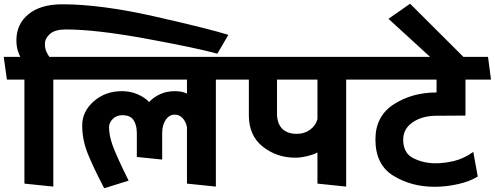

<svg xmlns="http://www.w3.org/2000/svg" viewBox="-31 -985 2654 1030"><path d="M303 -962Q511 -962 802 -896Q1093 -830 1194 -798L1135 -697Q1023 -728 753 -777.5Q483 -827 322 -827Q264 -827 237 -803Q210 -779 210 -750Q210 -725 218 -707.5Q226 -690 234 -680H349L366 -558H255V16L100 0V-558H6L-11 -680H78Q71 -692 64 -715Q57 -738 57 -769Q57 -856 122 -909Q187 -962 303 -962Z M972 0V-303Q966 -333 948.5 -351.5Q931 -370 906 -370Q877 -370 858 -342Q839 -314 839 -271V-129L703 -143V-271Q703 -314 685.5 -340.5Q668 -367 626 -367Q594 -367 574 -347Q554 -327 554 -302Q554 -257 575 -200Q596 -143 659 -16L528 25Q468 -90 439 -163Q410 -236 410 -312Q410 -387 472 -441.5Q534 -496 623 -496Q668 -496 706.5 -479.5Q745 -463 769 -438Q793 -464 828.5 -480Q864 -496 908 -496Q924 -496 941 -493Q958 -490 972 -483V-558H361L344 -680H1221L1238 -558H1127V16Z M1672 0V-167Q1652 -156 1617 -147.5Q1582 -139 1553 -139Q1454 -139 1379 -198Q1304 -257 1304 -367V-558H1232Q1228 -589 1224 -619Q1220 -649 1216 -680H1921L1938 -558H1826V16ZM1561 -267Q1603 -267 1633 -289.5Q1663 -312 1672 -346V-558H1455V-376Q1455 -323 1482.5 -295Q1510 -267 1561 -267Z M2305 -109Q2353 -109 2405 -121.5Q2457 -134 2508 -170L2532 -38Q2490 -12 2427 2.5Q2364 17 2300 17Q2176 17 2079.5 -42Q1983 -101 1983 -237Q1983 -362 2081.5 -425.5Q2180 -489 2311 -489V-558H1932Q1928 -589 1924 -619Q1920 -649 1916 -680H2587L2603 -558H2466V-365Q2427 -365 2388.5 -364.5Q2350 -364 2311 -364Q2234 -364 2183 -329Q2132 -294 2132 -236Q2132 -163 2187 -136Q2242 -109 2305 -109Z M2511 -624 2344 -618 2053 -884 2169 -965Z"/></svg>

Font: Palanquin Dark Medium
Style: Regular
Weight: 500
Designer: Pria Ravichandran
Version: Version 1.001